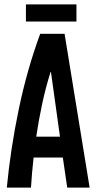

<svg xmlns="http://www.w3.org/2000/svg" viewBox="-20 -854 441 874"><path d="M253 -232 212 -526H210Q187 -452 171.5 -379Q156 -306 145 -232ZM11 0Q28 -177 65.5 -357Q103 -537 163 -700H274L388 0H286L266 -137H133Q125 -67 121 0ZM98 -834H328V-756H98Z"/></svg>

Font: Booming Bebas 2
Style: Regular
Weight: 400
Designer: Ryoichi Tsunekawa
Foundry: Ryoichi Tsunekawa
Version: Version 2.000